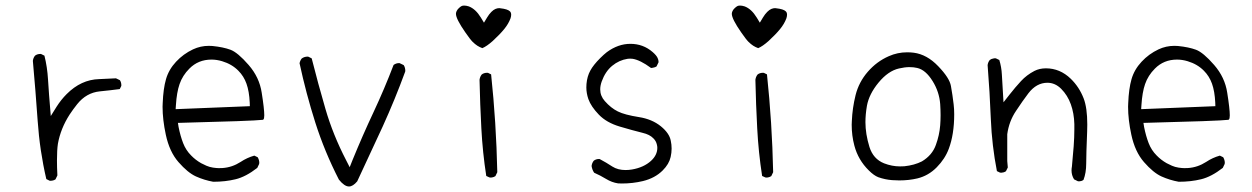

<svg xmlns="http://www.w3.org/2000/svg" viewBox="-20 -674 4540 696"><path d="M159.7 -19Q161.1 -18.6 164.3 -18.6Q167.5 -18.6 172.1 -19.8Q176.8 -21 181.2 -23.9L188 -38.1Q186.5 -68.4 186.5 -92.3Q186.5 -130.9 189.9 -152.8Q199.7 -208 232.4 -258.8Q244.6 -277.3 259.8 -296.4Q293 -337.9 341.8 -342.8Q380.9 -346.7 414.1 -351.1L419.4 -361.8Q419.9 -363.3 419.9 -364.3Q419.9 -375.5 414.6 -383.3L400.4 -390.1Q369.1 -388.2 338.9 -387.2Q273.9 -385.3 221.7 -333Q201.2 -312.5 185.1 -287.1L164.1 -253.4Q156.7 -339.8 154.1 -385.5Q151.4 -431.2 141.1 -472.2L129.4 -478Q127.9 -478.5 127 -478.5Q114.7 -478.5 106.9 -472.2Q100.6 -464.4 99.1 -453.6Q108.9 -345.2 116.5 -236.3Q124 -127.4 147.9 -24.9Z M746.6 -458Q765.6 -458 785.2 -452.1Q820.8 -441.4 844.2 -417.5Q863.8 -397.9 873.5 -370.6Q883.3 -343.3 885.3 -302.2L885.7 -289.1L616.7 -278.3L617.7 -293Q620.6 -339.4 630.9 -369.1Q641.6 -400.4 666.5 -425.3Q698.7 -458 746.6 -458ZM787.1 -64.9Q781.7 -64.5 773.4 -64.5Q765.1 -64.5 752.2 -66.4Q739.3 -68.4 728.3 -73.2Q717.3 -78.1 709 -82.5Q688.5 -94.2 672.9 -110.4Q653.8 -129.4 643.8 -155.3Q633.8 -181.2 627.4 -213.4L625 -228.5Q897.5 -235.4 933.1 -239.7L934.6 -240.7Q938 -243.7 938 -255.9Q938 -279.3 928.7 -337.9Q920.4 -393.6 881.3 -438.5Q841.8 -483.9 815.4 -493.7Q789.1 -503.4 750 -507.3Q743.7 -507.8 736.8 -507.8Q707 -507.8 679.7 -495.1Q644.5 -478.5 618.2 -450.2Q591.8 -421.9 581.8 -387.2Q571.8 -352.5 569.8 -300.3Q569.3 -293.9 569.3 -287.1Q569.3 -240.2 581.1 -185.5Q594.2 -124 627 -86.4Q660.6 -47.9 690.4 -34.4Q720.2 -21 752.9 -15.1Q796.9 -15.1 834 -24.2Q871.1 -33.2 912.6 -65.4L919.4 -79.6Q919.9 -81.1 919.9 -84.7Q919.9 -88.4 918.5 -93.8Q917 -99.1 914.1 -104L901.9 -109.9Q875.5 -102.5 852.1 -86.9Q821.8 -67.4 787.1 -64.9Z M1245.1 2Q1259.3 2 1274.9 -16.6L1367.2 -215.3Q1412.1 -314 1448.7 -414.1Q1449.2 -415.5 1449.2 -417Q1449.2 -429.2 1443.4 -438L1429.2 -444.8Q1428.2 -445.3 1427.2 -445.3Q1415.5 -445.3 1406.7 -438.5Q1373.5 -351.6 1334 -267.3Q1294.4 -183.1 1258.3 -94.7L1247.6 -67.9L1234.4 -93.8Q1187 -185.5 1159.9 -278.6Q1132.8 -371.6 1109.9 -462.4L1098.1 -468.3Q1096.7 -468.8 1095.7 -468.8Q1083 -468.8 1073.7 -461.9Q1067.9 -454.6 1065.9 -444.8Q1089.4 -335.4 1123 -229.7Q1156.7 -124 1208.5 -22.9Q1228.5 2 1245.1 2Z M1830.6 -607.4Q1833 -614.7 1833 -620.6Q1833 -628.4 1828.6 -632.8Q1820.3 -641.1 1793.9 -644Q1792 -644.5 1789.6 -644.5Q1783.2 -644.5 1776.1 -641.6Q1769 -638.7 1761.2 -630.9Q1752.9 -622.6 1745.6 -610.4L1734.4 -591.8L1723.1 -610.4Q1704.1 -641.6 1679.2 -650.9Q1669.9 -653.8 1663.1 -653.8Q1657.2 -653.8 1653.8 -652.3Q1648.9 -649.9 1643.3 -644.5Q1637.7 -639.2 1635.3 -633.8Q1632.8 -628.4 1632.8 -624Q1632.8 -605.5 1666.5 -557.1Q1684.6 -530.8 1693.4 -522.2Q1702.1 -513.7 1710.4 -508.3Q1718.8 -502.9 1728.5 -499.5Q1744.1 -505.9 1766.1 -525.4Q1792 -549.3 1807.6 -568.4Q1823.2 -587.4 1830.6 -607.4ZM1754.4 -30.8Q1755.9 -30.3 1758.1 -30.3Q1760.3 -30.3 1763.7 -30.8Q1770 -31.7 1775.9 -35.6L1782.7 -49.8Q1778.8 -230.5 1760.3 -404.3L1749.5 -409.7Q1748 -410.2 1746.6 -410.2Q1733.9 -410.2 1726.1 -403.8Q1719.7 -395.5 1718.3 -384.8Q1720.2 -295.9 1724.9 -208.5Q1729.5 -121.1 1742.7 -36.1Z M2233.9 -8.8Q2273.9 -8.8 2310.5 -17.6Q2354.5 -28.3 2382.3 -56.2Q2405.3 -79.1 2411.1 -105Q2414.6 -120.6 2414.6 -135.3Q2414.6 -149.9 2411.6 -163.6Q2406.7 -190.9 2375.5 -216.3Q2343.3 -242.2 2296.4 -249.5Q2244.1 -257.8 2219.7 -270Q2194.8 -282.2 2172.4 -307.6Q2155.8 -326.2 2155.8 -350.1Q2155.8 -363.3 2161.1 -378.4Q2174.3 -415 2199.2 -435.5Q2224.1 -456.1 2255.4 -460.9Q2259.8 -461.4 2263.9 -461.4Q2268.1 -461.4 2272.9 -460.9Q2300.8 -456.5 2339.8 -427.7Q2340.3 -427.7 2342.5 -427.7Q2344.7 -427.7 2347.7 -428.7Q2354.5 -429.7 2359.9 -433.1L2367.2 -448.2Q2367.2 -449.2 2367.2 -450.2Q2367.2 -456.5 2363.8 -463.9Q2359.4 -473.6 2345.7 -485.4Q2311.5 -515.1 2265.1 -515.1Q2220.7 -515.1 2179.7 -484.9Q2168.5 -476.1 2155.8 -463.4Q2130.9 -438.5 2120.1 -418.5Q2108.4 -397.5 2106 -369.6Q2105.5 -363.8 2105.5 -356.9Q2105.5 -336.4 2112.8 -314.9Q2122.6 -287.6 2150.9 -258.3Q2178.7 -229.5 2226.3 -215.3Q2273.9 -201.2 2309.6 -192.4Q2335 -186.5 2348.1 -172.9Q2358.4 -163.1 2361.3 -149.4Q2362.8 -143.6 2362.8 -138.2Q2362.8 -111.8 2339.8 -90.8Q2313.5 -66.9 2271 -59.6Q2258.8 -57.6 2247.6 -57.6Q2219.7 -57.6 2199.7 -70.3Q2178.2 -84.5 2154.3 -97.2Q2153.3 -97.7 2152.3 -97.7Q2140.1 -97.7 2132.3 -91.3Q2126 -83.5 2124.5 -72.3Q2126.5 -58.6 2133.8 -47.9Q2156.2 -38.1 2177 -25.4Q2197.8 -12.7 2220.2 -9.3Q2227.1 -8.8 2233.9 -8.8Z M2830.6 -607.4Q2833 -614.7 2833 -620.6Q2833 -628.4 2828.6 -632.8Q2820.3 -641.1 2793.9 -644Q2792 -644.5 2789.6 -644.5Q2783.2 -644.5 2776.1 -641.6Q2769 -638.7 2761.2 -630.9Q2752.9 -622.6 2745.6 -610.4L2734.4 -591.8L2723.1 -610.4Q2704.1 -641.6 2679.2 -650.9Q2669.9 -653.8 2663.1 -653.8Q2657.2 -653.8 2653.8 -652.3Q2648.9 -649.9 2643.3 -644.5Q2637.7 -639.2 2635.3 -633.8Q2632.8 -628.4 2632.8 -624Q2632.8 -605.5 2666.5 -557.1Q2684.6 -530.8 2693.4 -522.2Q2702.1 -513.7 2710.4 -508.3Q2718.8 -502.9 2728.5 -499.5Q2744.1 -505.9 2766.1 -525.4Q2792 -549.3 2807.6 -568.4Q2823.2 -587.4 2830.6 -607.4ZM2754.4 -30.8Q2755.9 -30.3 2758.1 -30.3Q2760.3 -30.3 2763.7 -30.8Q2770 -31.7 2775.9 -35.6L2782.7 -49.8Q2778.8 -230.5 2760.3 -404.3L2749.5 -409.7Q2748 -410.2 2746.6 -410.2Q2733.9 -410.2 2726.1 -403.8Q2719.7 -395.5 2718.3 -384.8Q2720.2 -295.9 2724.9 -208.5Q2729.5 -121.1 2742.7 -36.1Z M3242.7 -70.8Q3213.4 -70.8 3184.6 -82Q3145.5 -97.7 3131.8 -141.1Q3117.2 -188.5 3117.2 -231Q3117.2 -258.8 3122.6 -290.5Q3130.4 -333 3164.6 -374.5Q3199.7 -417 3238.8 -425.8Q3260.3 -430.7 3276.4 -430.7Q3292.5 -430.7 3304.7 -427.7Q3335.4 -420.9 3360.8 -379.9Q3384.8 -341.3 3388.2 -296.9Q3389.6 -275.9 3389.6 -256.6Q3389.6 -237.3 3388.2 -219.7Q3385.3 -183.6 3372.6 -148.9Q3359.4 -111.3 3321.8 -88.9Q3294.9 -75.2 3258.3 -71.3Q3250.5 -70.8 3242.7 -70.8ZM3239.7 -20Q3274.9 -20 3305.7 -27.3Q3345.7 -37.1 3375.7 -67.6Q3405.8 -98.1 3419.4 -134.8Q3439 -187 3439 -259.8Q3439 -278.8 3437 -295.4Q3433.1 -329.1 3427.2 -361.8Q3422.4 -391.1 3380.9 -434.1Q3340.3 -476.6 3292.5 -482.9Q3280.8 -484.4 3268.6 -484.4Q3233.4 -484.4 3201.7 -470.2Q3158.2 -451.2 3125.7 -413.8Q3093.3 -376.5 3081.5 -329.3Q3069.8 -282.2 3067.9 -234.9Q3067.4 -228 3067.4 -221.7Q3067.4 -182.1 3077.1 -146Q3090.8 -94.2 3129.4 -56.2Q3147.5 -38.1 3163.6 -31.7Q3188.5 -22.9 3213.9 -21Q3227.1 -20 3239.7 -20Z M3887.2 -17.1Q3888.7 -16.6 3891.8 -16.6Q3895 -16.6 3899.4 -17.8Q3903.8 -19 3907.7 -22Q3917.5 -47.4 3917.5 -81.1Q3917.5 -114.7 3920.9 -196.8Q3921.4 -210.4 3921.4 -222.7Q3921.4 -283.2 3908.2 -317.4Q3892.1 -358.9 3861.3 -388.7Q3822.3 -426.3 3771.5 -426.3Q3748.5 -426.3 3730 -417Q3701.7 -402.3 3681.2 -380.1Q3660.6 -357.9 3639.2 -330.6L3617.7 -303.2L3611.8 -403.3Q3610.4 -431.2 3602.5 -456.5L3590.3 -462.4Q3588.9 -462.9 3586.4 -462.9Q3584 -462.9 3580.6 -461.9Q3573.7 -460.9 3567.9 -456.5Q3561.5 -448.7 3560.1 -438Q3567.9 -340.8 3571.8 -241.7Q3575.7 -146.5 3593.8 -53.7L3605 -48.3Q3606.4 -47.9 3609.6 -47.9Q3612.8 -47.9 3617.4 -49.1Q3622.1 -50.3 3626.5 -53.2L3633.3 -66.9L3631.3 -90.3V-187.5Q3637.7 -234.4 3663.1 -272Q3686.5 -307.6 3708 -335.9Q3737.3 -374 3776.9 -374Q3804.7 -374 3826.7 -352.1Q3850.1 -328.6 3861.8 -295.9Q3873.5 -263.2 3874.5 -224.1Q3874.5 -214.4 3874.5 -205.1Q3874.5 -176.8 3872.1 -144Q3869.6 -111.3 3865.7 -70.3Q3864.3 -63 3864.3 -56.2Q3864.3 -38.6 3873.5 -23.9Z M4246.6 -458Q4265.6 -458 4285.2 -452.1Q4320.8 -441.4 4344.2 -417.5Q4363.8 -397.9 4373.5 -370.6Q4383.3 -343.3 4385.3 -302.2L4385.7 -289.1L4116.7 -278.3L4117.7 -293Q4120.6 -339.4 4130.9 -369.1Q4141.6 -400.4 4166.5 -425.3Q4198.7 -458 4246.6 -458ZM4287.1 -64.9Q4281.7 -64.5 4273.4 -64.5Q4265.1 -64.5 4252.2 -66.4Q4239.3 -68.4 4228.3 -73.2Q4217.3 -78.1 4209 -82.5Q4188.5 -94.2 4172.9 -110.4Q4153.8 -129.4 4143.8 -155.3Q4133.8 -181.2 4127.4 -213.4L4125 -228.5Q4397.5 -235.4 4433.1 -239.7L4434.6 -240.7Q4438 -243.7 4438 -255.9Q4438 -279.3 4428.7 -337.9Q4420.4 -393.6 4381.3 -438.5Q4341.8 -483.9 4315.4 -493.7Q4289.1 -503.4 4250 -507.3Q4243.7 -507.8 4236.8 -507.8Q4207 -507.8 4179.7 -495.1Q4144.5 -478.5 4118.2 -450.2Q4091.8 -421.9 4081.8 -387.2Q4071.8 -352.5 4069.8 -300.3Q4069.3 -293.9 4069.3 -287.1Q4069.3 -240.2 4081.1 -185.5Q4094.2 -124 4127 -86.4Q4160.6 -47.9 4190.4 -34.4Q4220.2 -21 4252.9 -15.1Q4296.9 -15.1 4334 -24.2Q4371.1 -33.2 4412.6 -65.4L4419.4 -79.6Q4419.9 -81.1 4419.9 -84.7Q4419.9 -88.4 4418.5 -93.8Q4417 -99.1 4414.1 -104L4401.9 -109.9Q4375.5 -102.5 4352.1 -86.9Q4321.8 -67.4 4287.1 -64.9Z"/></svg>

Font: NaikaiFont
Style: ExtraLight
Weight: 200
Version: Version 1.89